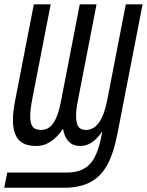

<svg xmlns="http://www.w3.org/2000/svg" viewBox="-41 -679 693 906"><path d="M337.4 9.8Q270.5 9.8 256.3 -71.8Q232.9 -34.7 200.4 -12.5Q168 9.8 130.4 9.8Q72.3 9.8 46.1 -20.5Q20 -50.8 20 -113.8Q20 -150.4 29.8 -201.2L118.7 -658.7H198.2L110.8 -209Q101.6 -161.1 101.6 -131.8Q101.6 -96.2 113 -81.1Q124.5 -65.9 152.8 -65.9Q188.5 -65.9 210.7 -98.1Q232.9 -130.4 245.6 -195.3L335.4 -658.7H414.6L326.2 -203.1Q317.9 -161.6 317.9 -135.3Q317.9 -97.7 328.4 -81.8Q338.9 -65.9 364.7 -65.9Q437 -65.9 464.4 -204.1L552.7 -658.7H631.8L512.7 -45.9Q493.7 49.8 463.1 103Q432.6 156.2 383.3 181.6Q334 207 259.8 207H-21L-6.8 135.3H273.9Q342.3 135.3 380.1 98.4Q418 61.5 436.5 -32.2L441.4 -57.1H439.9Q395.5 9.8 337.4 9.8Z"/></svg>

Font: Liberation Mono
Style: Italic
Weight: 400
Italic angle: -12°
Monospace: yes
Designer: Steve Matteson
Foundry: Ascender Corporation
Version: Version 2.1.5